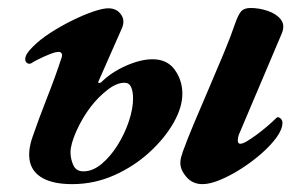

<svg xmlns="http://www.w3.org/2000/svg" viewBox="-20 -454 780 488"><path d="M494.6 14Q469.7 14 454.1 -3.9Q438.4 -21.8 438.4 -39.9Q438.4 -47 440 -53.3Q441.6 -59.6 444.7 -68.6Q455.8 -99.5 473.7 -142Q491.6 -184.5 511.7 -231.1Q531.7 -277.7 549.5 -320.6Q567.3 -363.6 577.9 -395Q585.3 -416.2 592.8 -425Q600.2 -433.7 617 -433.7Q638.4 -433.7 660.3 -426.4Q682.2 -419.1 693.6 -404.7Q705.1 -390.2 696 -368.5L587.3 -112.2Q585.8 -108.3 585.1 -104.1Q584.4 -99.9 584.4 -97.2Q584.4 -88.6 590.7 -88.6Q596.9 -88.6 608.3 -95.4Q619.6 -102.2 633.5 -112.5Q647.3 -122.8 659.9 -133.6Q672.4 -144.3 681.4 -153.3Q684.2 -156.1 685.4 -156.1Q690.6 -156.1 694.3 -151.7Q697.9 -147.3 697.9 -142.1Q697.9 -125.6 683.2 -105.2Q668.5 -84.8 644.7 -63.9Q620.9 -43 593.4 -25.4Q565.9 -7.8 539.8 3.1Q513.8 14 494.6 14ZM163.6 14Q116.9 14 89.8 -0.6Q62.7 -15.2 56.3 -41.9Q50 -68.6 62.2 -104.5Q79.7 -155.3 99.9 -206.3Q120.1 -257.3 136.8 -308.2Q138.8 -315.3 136.3 -318.7Q133.9 -322.1 129.2 -322.1Q120.9 -322.1 106.5 -316.3Q92 -310.5 78.7 -303.9Q65.3 -297.4 59.5 -293.2Q53.4 -290.4 48.8 -293.8Q44.1 -297.3 44.1 -303.6Q44.1 -310 48.9 -318Q53.8 -325.9 63.5 -335.2Q81.5 -353.5 108.2 -370.7Q134.8 -387.8 163.3 -401.9Q191.7 -415.9 216.4 -424.4Q241.2 -432.9 255.4 -432.9Q276.6 -432.9 287.6 -417.2Q298.6 -401.6 289.5 -381.4L230.4 -247.4Q228.4 -243.3 231.7 -243.1Q235 -242.9 237.8 -245.4Q263.5 -270.8 300.7 -287.1Q338 -303.4 367.5 -303.4Q404.6 -303.4 423.7 -277.3Q442.7 -251.1 443.5 -218.3Q444.3 -183.2 421.8 -143.1Q399.2 -103 359.9 -67Q320.6 -31 270.1 -8.5Q219.5 14 163.6 14ZM191.9 -18.5Q215.6 -18.5 238.1 -37.2Q260.6 -55.9 278.7 -84.8Q296.8 -113.6 307.5 -145.6Q318.2 -177.6 318.2 -203.9Q318.2 -221.7 313.2 -232.7Q308.2 -243.7 296.4 -243.7Q276.5 -243.7 253.3 -225.7Q230.1 -207.7 211.2 -183.4Q189.3 -154.8 174.2 -121Q159.2 -87.1 159.2 -66.8Q159.2 -50.6 166.2 -34.5Q173.3 -18.5 191.9 -18.5Z"/></svg>

Font: EB Garamond
Style: Italic
Weight: 400
Italic angle: -17.2°
Designer: Georg Duffner and Octavio Pardo
Foundry: Georg Duffner
Version: Version 1.001